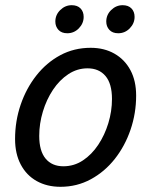

<svg xmlns="http://www.w3.org/2000/svg" viewBox="-20 -709 593 739"><path d="M38 -174Q38 -243 59.5 -306Q81 -369 120 -418.5Q159 -468 212 -496.5Q265 -525 329 -525Q381 -525 420.5 -502.5Q460 -480 482 -439Q504 -398 504 -341Q504 -273 482.5 -210Q461 -147 422 -97.5Q383 -48 329.5 -19Q276 10 213 10Q161 10 121.5 -12Q82 -34 60 -75.5Q38 -117 38 -174ZM131 -186Q131 -128 155.5 -98.5Q180 -69 224 -69Q265 -69 299 -91.5Q333 -114 358 -151.5Q383 -189 397 -235Q411 -281 411 -328Q411 -387 386 -416.5Q361 -446 317 -446Q277 -446 243 -423.5Q209 -401 184 -363.5Q159 -326 145 -279.5Q131 -233 131 -186ZM193 -626Q193 -652 212 -670.5Q231 -689 256 -689Q278 -689 290 -676.5Q302 -664 302 -644Q302 -619 283.5 -600Q265 -581 239 -581Q217 -581 205 -594Q193 -607 193 -626ZM389 -626Q389 -652 408 -670.5Q427 -689 452 -689Q474 -689 486 -676.5Q498 -664 498 -644Q498 -619 479.5 -600Q461 -581 435 -581Q413 -581 401 -594Q389 -607 389 -626Z"/></svg>

Font: Radio Canada
Style: Italic
Weight: 400
Italic angle: -12°
Designer: Charles Daoud, Etienne Aubert Bonn, Alexandre Saumier Demers, Jacques Le Bailly
Foundry: Radio-Canada
Version: Version 2.104;gftools[0.9.28.dev5+ged2979d]